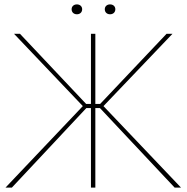

<svg xmlns="http://www.w3.org/2000/svg" viewBox="-20 -854 849 874"><path d="M330 -789C344 -789 354 -798 354 -812C354 -825 344 -834 330 -834C316 -834 306 -825 306 -812C306 -798 316 -789 330 -789ZM481 -789C495 -789 505 -798 505 -812C505 -825 495 -834 481 -834C467 -834 457 -825 457 -812C457 -798 467 -789 481 -789ZM394 0H414V-362H435L775 0H804L451 -371L765 -700H738L436 -381H414V-700H394V-381H372L71 -700H44L357 -371L5 0H34L373 -362H394Z"/></svg>

Font: Fixel Display Thin
Style: Regular
Weight: 100
Designer: AlfaBravo + MacPaw
Foundry: Kyrylo Tkachov, Marchela Mozhyna, Serhii Makarenko, Maria Weinstein, Zakhar Kryvoshyya
Version: Version 1.211